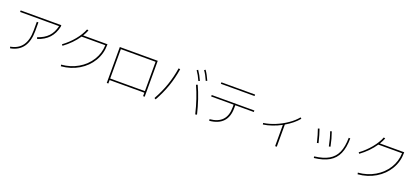

<svg xmlns="http://www.w3.org/2000/svg" viewBox="54 -2100 7391 3420"><g transform="rotate(20 3750.0 -390.5)"><path d="M441.4 -429.7V-591.8H471.7V-429.7Q471.7 -236.3 392.3 -125.2Q313 -14.2 155.3 14.6L145.5 -13.7Q294.4 -40 367.9 -143.1Q441.4 -246.1 441.4 -429.7ZM101.6 -684.6H872.1V-655.3Q842.8 -522 764.2 -436.3Q685.5 -350.6 551.8 -306.6L540 -335.9Q667 -377.4 739.7 -454.8Q812.5 -532.2 840.3 -655.3H101.6Z M1730.5 -617.2H1281.2Q1231.4 -543 1163.8 -473.9Q1096.2 -404.8 1016.6 -346.7L999 -369.1Q1112.8 -452.6 1200.2 -558.8Q1287.6 -665 1329.1 -770.5L1358.4 -761.7Q1335 -703.1 1300.3 -646.5H1760.7V-632.8Q1760.7 -467.3 1676.8 -326.4Q1592.8 -185.5 1445.1 -97.4Q1297.4 -9.3 1114.3 5.9L1108.4 -23.4Q1281.7 -37.6 1422.1 -119.6Q1562.5 -201.7 1644.3 -332.3Q1726.1 -462.9 1730.5 -617.2Z M1984.4 -675.8H2703.1V4.9H2672.9V-60.5H2014.6V4.9H1984.4ZM2672.9 -89.8V-646.5H2014.6V-89.8Z M3489.3 -507.8 3517.6 -519.5Q3570.8 -403.3 3612.3 -280.3Q3653.8 -157.2 3688.5 -13.7L3657.2 -6.8Q3622.1 -151.9 3581.5 -273.4Q3541 -395 3489.3 -507.8ZM3098.6 -676.8 3129.9 -671.9Q3102.1 -495.1 3046.9 -336.4Q2991.7 -177.7 2902.3 -17.6L2875 -33.2Q2962.9 -190.4 3016.8 -345.7Q3070.8 -501 3098.6 -676.8ZM3411.1 -755.9 3434.6 -771.5Q3462.4 -731.4 3485.6 -689.2Q3508.8 -647 3531.2 -595.7L3505.9 -585Q3481.9 -638.2 3459.5 -679Q3437 -719.7 3411.1 -755.9ZM3535.2 -802.7 3558.6 -818.4Q3585.9 -779.3 3608.4 -737.3Q3630.9 -695.3 3654.3 -642.6L3628.9 -631.8Q3604.5 -687 3582.5 -727.5Q3560.5 -768.1 3535.2 -802.7Z M4240.2 -351.6V-404.3H3814.5V-432.6H4623V-404.3H4271.5V-351.6Q4271.5 -185.1 4185.8 -93.3Q4100.1 -1.5 3929.7 14.6L3924.8 -14.6Q4083.5 -29.3 4161.9 -113Q4240.2 -196.8 4240.2 -351.6ZM3899.4 -704.1H4538.1V-675.8H3899.4Z M5438.5 -599.6 5460 -581.1Q5417 -527.3 5355 -476.8Q5293 -426.3 5218.8 -383.3V37.1H5187.5V-365.7Q5105.5 -321.3 5018.6 -291.3Q4931.6 -261.2 4850.6 -250L4845.7 -278.3Q4951.7 -293 5065.9 -339.8Q5180.2 -386.7 5278.8 -455.1Q5377.4 -523.4 5438.5 -599.6Z M6369.1 -550.8 6398.4 -549.8Q6397 -372.6 6346.4 -259Q6295.9 -145.5 6189 -82.8Q6082 -20 5907.2 0L5903.3 -29.3Q6070.8 -49.3 6171.6 -107.9Q6272.5 -166.5 6319.8 -273.7Q6367.2 -380.9 6369.1 -550.8ZM5795.9 -517.6 5824.2 -527.3Q5859.9 -427.7 5896.5 -277.3L5867.2 -270.5Q5830.1 -424.8 5795.9 -517.6ZM6017.6 -547.9 6045.9 -555.7Q6089.4 -434.6 6118.2 -291L6088.9 -284.2Q6058.6 -436 6017.6 -547.9Z M7355.5 -617.2H6906.2Q6856.4 -543 6788.8 -473.9Q6721.2 -404.8 6641.6 -346.7L6624 -369.1Q6737.8 -452.6 6825.2 -558.8Q6912.6 -665 6954.1 -770.5L6983.4 -761.7Q6960 -703.1 6925.3 -646.5H7385.7V-632.8Q7385.7 -467.3 7301.8 -326.4Q7217.8 -185.5 7070.1 -97.4Q6922.4 -9.3 6739.3 5.9L6733.4 -23.4Q6906.7 -37.6 7047.1 -119.6Q7187.5 -201.7 7269.3 -332.3Q7351.1 -462.9 7355.5 -617.2Z"/></g></svg>

Font: Pretendard JP Thin
Style: Regular
Weight: 100
Designer: Base glyphs from Inter by Rasmus Andersson; Hangeul glyphs from Noto Sans CJK(Source Han Sans) by Jang Soo-young and Kan
Foundry: Kil Hyung-jin
Version: Version 1.309